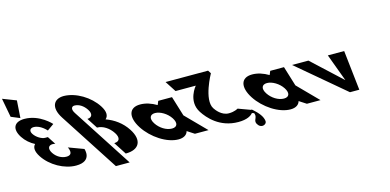

<svg xmlns="http://www.w3.org/2000/svg" viewBox="-459 -1646 4841 2385"><g transform="rotate(-15 1961.0 -453.0)"><path d="M-315.9 -796.2 -202.6 -749.1 -187.7 -973 -361.6 -1040.2ZM87 -511.8C87 -511.8 14.7 -598.5 -73.7 -598.5C-118.8 -598.5 -139.5 -566.2 -110.3 -521.2C-77.3 -470.2 -11.4 -432.8 31.1 -432.8H65.9L133.7 -328.2C133.7 -328.2 116.8 -333.3 99.8 -333.3C43.7 -333.3 26.1 -290.8 65.2 -230.5C103.8 -171 167.7 -137.8 226.4 -137.8C331.8 -137.8 271.8 -244.9 271.8 -244.9L466.5 -172.7C466.5 -172.7 530.6 -0.1 314.7 -0.1C164.3 -0.1 -7.6 -96.2 -94.6 -230.5C-142.5 -304.4 -142.3 -358 -109.4 -391.1C-166.9 -420.9 -219.3 -465.1 -256.8 -522.9C-333.9 -641.9 -292 -726.9 -158.6 -726.9C37.8 -726.9 173.1 -573 173.1 -573Z M947.7 15C1125.7 15 1182.2 -97 1079.8 -255C1014.4 -356 919 -423 815 -460C854 -494 856.1 -551 804.9 -630C715.6 -768 544.2 -872 388.2 -875C254.2 -875 202 -772 299.1 -622L404 -460L491.5 -325L788.8 134H965.8L467.1 -636C428.8 -695 450.8 -726 484.8 -726C542.8 -726 599.1 -690 637.9 -630C678.7 -567 656.6 -524 598.6 -524L686 -389C762 -389 838.1 -338 886 -264C931.3 -194 911.8 -147 842.8 -147Z M1198.2 -256C1295.3 -106 1478.7 15 1628.7 15C1698.7 15 1738.6 -16 1749.4 -58H1751.4L1841 0H2016L1761.9 -258L1683.7 -513H1506.7L1486.5 -464C1417.9 -505 1346 -528 1277 -528C1127 -528 1101 -406 1198.2 -256ZM1386.2 -256C1340.2 -327 1360.8 -377 1427.8 -377C1493.8 -377 1579.2 -327 1625.2 -256C1670.5 -186 1652.9 -136 1583.9 -136C1511.9 -136 1431.5 -186 1386.2 -256Z M2314.7 -136.2C2221.2 -136.2 2159.6 -222 2143.1 -247.5C2059.4 -376.7 2227.4 -675 2227.4 -675L2201.6 -715H1655L1745.9 -574.8H2006C2006 -574.8 1864.3 -411.5 1970.6 -247.5C2027.8 -159.1 2161.7 -1 2402.2 -1C2516.3 -1 2567.7 -36.5 2590.6 -65C2604.1 -62.6 2618.2 -58.6 2620.9 -51C2644 14 2570.6 32 2628 99C2667.8 145 2733 116 2729.5 75C2723.6 15 2679 -40 2608.8 -102C2600.9 -109 2595 -109.6 2590.3 -106.7L2433.2 -164.6C2433.2 -164.6 2391.2 -136.2 2314.7 -136.2Z M2638.2 -256C2735.3 -106 2918.7 15 3068.7 15C3138.7 15 3178.6 -16 3189.4 -58H3191.4L3281 0H3456L3201.9 -258L3123.7 -513H2946.7L2926.5 -464C2857.9 -505 2786 -528 2717 -528C2567 -528 2541 -406 2638.2 -256ZM2826.2 -256C2780.2 -327 2800.8 -377 2867.8 -377C2933.8 -377 3019.2 -327 3065.2 -256C3110.5 -186 3092.9 -136 3023.9 -136C2951.9 -136 2871.5 -186 2826.2 -256Z M3437.7 -513H3227.7L3835 0H3955L3897.7 -513H3687.7L3818.4 -160Z"/></g></svg>

Font: Hussar
Style: BdOpOblSeven
Weight: 700
Foundry: Cannot Into Space Fonts
Version: Version 2.00